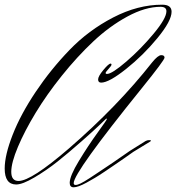

<svg xmlns="http://www.w3.org/2000/svg" viewBox="-37 -753 751 818"><path d="M531 -106Q519 -97 492 -78.5Q465 -60 449 -49Q433 -38 408.5 -21.5Q384 -5 367 5Q350 15 332 25Q295 45 277 45Q260 45 260 26Q260 -3 299.5 -68Q339 -133 378.5 -187.5Q418 -242 418 -245Q418 -248 416 -248Q404 -237 384.5 -218Q365 -199 310 -150.5Q255 -102 208.5 -65Q162 -28 110.5 2.5Q59 33 32 33Q-17 33 -17 -35Q-17 -92 17 -179Q51 -266 115 -361.5Q179 -457 259.5 -540.5Q340 -624 445 -678.5Q550 -733 654 -733Q694 -733 694 -703Q694 -664 633.5 -590.5Q573 -517 500 -459Q427 -401 394 -401Q381 -401 381 -414.5Q381 -428 403.5 -455Q426 -482 434 -482Q438 -482 438 -477.5Q438 -473 425.5 -459.5Q413 -446 413 -442Q413 -438 419 -438Q440 -438 501.5 -491Q563 -544 617.5 -609.5Q672 -675 672 -705Q672 -724 647 -724Q582 -724 505.5 -682.5Q429 -641 360 -576Q291 -511 226.5 -430.5Q162 -350 115 -272.5Q68 -195 39.5 -127.5Q11 -60 11 -21Q11 18 42 18Q96 18 256 -120Q463 -299 611 -487Q636 -518 650 -518Q664 -518 664 -507.5Q664 -497 567 -377Q277 -18 277 27Q277 35 285 35Q293 35 306.5 28.5Q320 22 345.5 5.5Q371 -11 390 -24Q436 -54 516 -110L583 -152Q590 -156 598 -156Q606 -156 606 -154Q606 -152 603 -150Z"/></svg>

Font: Herr Von Muellerhoff
Style: Regular
Weight: 400
Version: Version 1.000